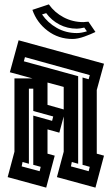

<svg xmlns="http://www.w3.org/2000/svg" viewBox="-20 -858 510 877"><path d="M15 -49 46 -165V-500H128L25 -528L65 -674L455 -567L422 -447V-156L455 -147L416 -1L240 -49L271 -165V-326L251 -252L197 -267V-156L230 -147L191 -1ZM89 -578 337 -510V-110L308 -118L304 -98L385 -76L390 -96L357 -105V-504L385 -496L390 -515L94 -597ZM197 -379 271 -358V-461L197 -481ZM132 -351V-453H112V-110L83 -118L79 -98L161 -76L166 -96L132 -105V-330L218 -306L223 -326ZM384 -759 416 -712Q396 -702 365.5 -691Q335 -680 311 -680Q247 -680 197.5 -717.5Q148 -755 128 -813L203 -838Q229 -801 270.5 -779Q312 -757 361 -757Q366 -757 372 -758Q378 -759 384 -759ZM365 -732Q343 -727 331 -727Q288 -727 251.5 -746Q215 -765 191 -798L172 -792Q198 -754 239.5 -730.5Q281 -707 331 -707Q351 -707 377 -715Z"/></svg>

Font: Blaka Hollow
Style: Regular
Weight: 400
Designer: Mohamed Gaber
Foundry: Kief Type Foundry
Version: Version 1.003; ttfautohint (v1.8.4.7-5d5b)